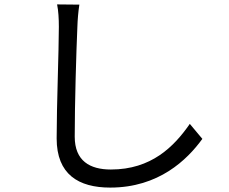

<svg xmlns="http://www.w3.org/2000/svg" viewBox="-20 -800 1040 871"><path d="M340 -779 239 -780C245 -751 247 -715 247 -678C247 -573 237 -320 237 -172C237 -9 336 51 480 51C700 51 829 -75 898 -170L841 -238C769 -134 666 -31 483 -31C388 -31 319 -70 319 -180C319 -329 326 -565 331 -678C332 -711 335 -746 340 -779Z"/></svg>

Font: Source Han Sans JP
Style: Regular
Weight: 400
Designer: Ryoko NISHIZUKA 西塚涼子 (kana, bopomofo & ideographs); Paul D. Hunt (Latin, Greek & Cyrillic); Sandoll Communications 산돌커뮤니
Foundry: Adobe
Version: Version 2.004;hotconv 1.0.118;makeotfexe 2.5.65603